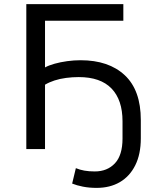

<svg xmlns="http://www.w3.org/2000/svg" viewBox="-20 -725 767 934"><path d="M450 189Q414 189 383.5 183Q353 177 331 168L349 93Q368 101 390.5 105Q413 109 441 109Q502 109 539 69.5Q576 30 576 -51V-135Q576 -239 522.5 -294.5Q469 -350 363 -350Q332 -350 301.5 -346Q271 -342 245 -333.5Q219 -325 199 -313V0H108V-705H580V-624H199V-397Q217 -407 245.5 -415Q274 -423 307 -427.5Q340 -432 372 -432Q509 -432 587 -359Q665 -286 665 -141V-52Q665 25 638 79Q611 133 563 161Q515 189 450 189Z"/></svg>

Font: Nunito Sans 7pt
Style: Regular
Weight: 400
Designer: Vernon Adams
Foundry: Vernon Adams
Version: Version 3.101;gftools[0.9.27]